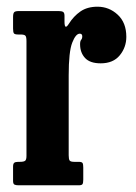

<svg xmlns="http://www.w3.org/2000/svg" viewBox="-20 -553 406 573"><path d="M59 -430.5Q59 -442.5 56 -446.2Q53 -450 41.5 -450H35Q24 -450 21.5 -453.5Q19 -457 19 -468V-502Q19 -512.5 22 -516.2Q25 -520 36 -520H155Q164 -520 168.2 -517.5Q172.5 -515 172.5 -505.5V-488.5Q172.5 -461.5 185.5 -482Q199.5 -504.5 220 -518.8Q240.5 -533 271 -533Q305.5 -533 331.2 -509.2Q357 -485.5 357 -443Q357 -412 337.5 -388Q318 -364 280.5 -364Q248.5 -364 233.8 -380Q219 -396 219 -421Q219 -430.5 222.2 -434.2Q225.5 -438 225.5 -444.5Q225.5 -452.5 218 -452.5Q206 -452.5 195.5 -425.5Q185 -398.5 185 -328V-89.5Q185 -78 187.8 -74Q190.5 -70 202 -70H215Q224.5 -70 226.5 -66.2Q228.5 -62.5 228.5 -53V-17Q228.5 -7 226.2 -3.5Q224 0 214.5 0H35.5Q27 0 23 -2.2Q19 -4.5 19 -13V-55.5Q19 -64.5 22.5 -67.2Q26 -70 34.5 -70H39Q51 -70 55 -73.2Q59 -76.5 59 -87.5Z"/></svg>

Font: Besley* Condensed Semi
Style: Regular
Weight: 600
Width: 3
Designer: Owen Earl
Foundry: indestructible type*
Version: Version 3.000; ttfautohint (v1.8.3)